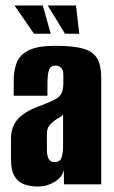

<svg xmlns="http://www.w3.org/2000/svg" viewBox="-20 -672 414 700"><path d="M119 8Q92 8 69.5 0.5Q47 -7 33.5 -28.5Q20 -50 20 -92V-166Q20 -211 46.5 -239.5Q73 -268 134 -289Q164 -301 180.5 -309.5Q197 -318 204 -331.5Q211 -345 211 -370V-400Q211 -411 207.5 -418Q204 -425 197.5 -429Q191 -433 182 -433Q165 -433 159 -418Q153 -403 153 -365V-323H30V-378Q30 -415 41 -443.5Q52 -472 84.5 -488.5Q117 -505 182 -505Q248 -505 284 -494.5Q320 -484 334.5 -458.5Q349 -433 349 -389V0H213V-52Q206 -25 178.5 -8.5Q151 8 119 8ZM179 -81Q198 -81 204 -96.5Q210 -112 210 -143V-256Q207 -249 196.5 -243.5Q186 -238 177 -231Q164 -221 157.5 -211Q151 -201 151 -182V-126Q151 -111 154 -101Q157 -91 163 -86Q169 -81 179 -81ZM269 -549H217L154 -652H257ZM165 -549H104L33 -652H136Z"/></svg>

Font: Alumni Sans Thin ExtraBold
Style: Regular
Weight: 800
Version: Version 1.018